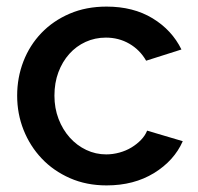

<svg xmlns="http://www.w3.org/2000/svg" viewBox="-20 -552 599 582"><path d="M32 -262Q32 -317 51 -366Q70 -415 105.5 -452Q141 -489 191 -510.5Q241 -532 303 -532Q384 -532 442.5 -496.5Q501 -461 530 -402L423 -368Q404 -401 372 -419.5Q340 -438 301 -438Q268 -438 239.5 -425Q211 -412 190 -388.5Q169 -365 157 -333Q145 -301 145 -262Q145 -224 157.5 -191.5Q170 -159 191.5 -135Q213 -111 241.5 -97.5Q270 -84 302 -84Q322 -84 342 -89.5Q362 -95 378.5 -105Q395 -115 407.5 -128Q420 -141 426 -156L534 -124Q508 -65 447 -27.5Q386 10 303 10Q242 10 192 -12Q142 -34 106.5 -71.5Q71 -109 51.5 -158Q32 -207 32 -262Z"/></svg>

Font: IngvarSans
Style: Regular
Weight: 600
Version: Version 3.000